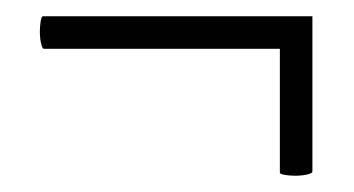

<svg xmlns="http://www.w3.org/2000/svg" viewBox="-20 -288 435 236"><path d="M343 -72Q336 -72 330 -73Q324 -74 324 -76V-268H364V-77Q364 -75 357.5 -73.5Q351 -72 343 -72ZM29 -249Q29 -256 30 -262Q31 -268 33 -268H364V-228H34Q32 -228 30.5 -234.5Q29 -241 29 -249Z"/></svg>

Font: Cormorant
Style: Regular
Weight: 400
Designer: Christian Thalmann (Catharsis Fonts)
Foundry: Catharsis Fonts
Version: Version 4.000